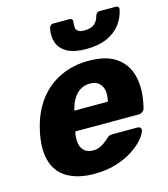

<svg xmlns="http://www.w3.org/2000/svg" viewBox="-113 -838 818 936"><g transform="rotate(-15 296.0 -370.0)"><path d="M248 10Q170 10 117.5 -18.5Q65 -47 45.5 -104Q26 -161 41 -244Q43 -251 45 -262Q47 -273 49 -279Q69 -358 113 -414.5Q157 -471 221 -500.5Q285 -530 362 -530Q450 -530 500 -495Q550 -460 566 -400Q582 -340 567 -263L562 -239Q560 -228 550.5 -221Q541 -214 531 -214H211Q211 -213 210.5 -211Q210 -209 209 -207Q204 -178 208 -154Q212 -130 228 -116Q244 -102 271 -102Q291 -102 305.5 -108.5Q320 -115 331 -123.5Q342 -132 349 -138Q360 -149 366 -151.5Q372 -154 384 -154H508Q518 -154 523 -148Q528 -142 525 -132Q520 -115 499.5 -91Q479 -67 443 -43.5Q407 -20 358 -5Q309 10 248 10ZM232 -313H401L402 -315Q410 -348 404.5 -371.5Q399 -395 382.5 -408Q366 -421 339 -421Q312 -421 291 -408Q270 -395 255.5 -371.5Q241 -348 233 -315ZM367 -588Q306 -588 271.5 -607.5Q237 -627 225.5 -659.5Q214 -692 222 -731Q224 -739 229.5 -744.5Q235 -750 245 -750H325Q334 -750 338 -744.5Q342 -739 340 -731Q338 -718 339 -705.5Q340 -693 349.5 -685.5Q359 -678 382 -678Q417 -678 434 -694Q451 -710 455 -731Q457 -739 463 -744.5Q469 -750 478 -750H558Q567 -750 571 -744.5Q575 -739 573 -731Q565 -692 540.5 -659.5Q516 -627 473 -607.5Q430 -588 367 -588Z"/></g></svg>

Font: Rubik Light
Style: Bold Italic
Weight: 700
Italic angle: -12°
Version: Version 2.104